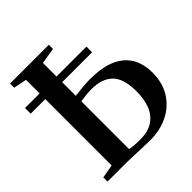

<svg xmlns="http://www.w3.org/2000/svg" viewBox="-208 -885 1032 1032"><g transform="rotate(-45 308.0 -369.0)"><path d="M347 5.5Q325.5 5.5 295.2 4.2Q265 3 233 1.8Q201 0.5 172.5 0H26.5V-32L103.5 -45.5V-696.5L28.5 -711.5V-743H323.5V-711.5L232 -696.5V-446.5Q260 -450 290.8 -453Q321.5 -456 350 -456Q481 -456 546.5 -401.2Q612 -346.5 612 -243.5Q612 -165.5 577 -109.8Q542 -54 482 -24.2Q422 5.5 347 5.5ZM311.5 -35Q368.5 -35 405.8 -58.5Q443 -82 461.5 -126.2Q480 -170.5 480 -232.5Q480 -329.5 438.5 -371Q397 -412.5 317 -412.5Q294 -412.5 272.8 -410.2Q251.5 -408 232 -404.5V-41.5Q244.5 -38.5 265.2 -36.8Q286 -35 311.5 -35ZM459.5 -593V-550H-7.5V-593Z"/></g></svg>

Font: Merriweather 96pt SemiBold
Style: Regular
Weight: 600
Version: Version 2.100